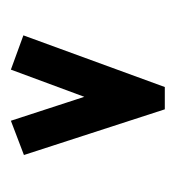

<svg xmlns="http://www.w3.org/2000/svg" viewBox="-5 -658 323 353"><g transform="rotate(90 156.5 -481.5)"><path d="M108 -340 158 -475 202 -340 265 -364 181 -623H140L45 -363Z"/></g></svg>

Font: Inconsolata ExtraCondensed
Style: Bold
Weight: 700
Width: 2
Monospace: yes
Designer: Raph Levien, Cyreal, Brenton Simpson
Foundry: Raph Levien, Cyreal, Google
Version: Version 3.100